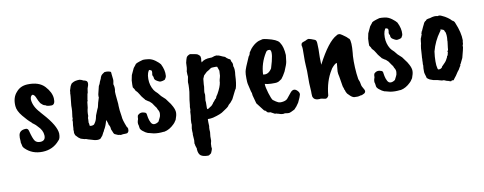

<svg xmlns="http://www.w3.org/2000/svg" viewBox="-60 -731 3152 1250"><g transform="rotate(-10 1516.0 -106.0)"><path d="M78 -388Q105 -421 152 -423Q229 -426 266.5 -385Q304 -344 306.5 -304Q309 -264 286 -261Q253 -260 243 -270Q234 -269 220 -283Q214 -286 204 -306L193 -331Q185 -349 173 -351Q158 -345 158 -321Q162 -274 203 -231Q203 -231 204.5 -228.5Q206 -226 219 -212Q298 -125 301 -72Q301 -38 287 -27Q244 24 175 26Q106 28 61 -17Q49 -29 49 -40Q43 -59 45 -65Q42 -93 45 -107Q51 -139 92 -140Q107 -140 111 -122Q124 -71 135.5 -55Q147 -39 173 -40Q206 -42 204.5 -77Q203 -112 171 -142Q161 -154 151.5 -160.5Q142 -167 139 -170Q138 -173 134 -176Q114 -192 83.5 -229Q53 -266 51 -298Q47 -355 78 -388Z M706 -277 707 -258Q707 -255 713 -195V-183Q713 -159 721 -111Q721 -90 742 -38Q747 -35 749 -24L748 -14Q750 -9 743 -3Q743 4 724 4Q705 4 700 6Q695 8 684 4Q680 6 660 -4Q651 -6 646 -22L638 -41Q638 -59 628 -73Q628 -78 623.5 -91Q619 -104 617 -105Q607 -65 592 -43Q592 -38 586 -31L576 -12Q576 -10 567 -1Q561 12 540 12Q521 12 494 2Q487 1 466 -7Q460 -6 447.5 -10.5Q435 -15 433 -15Q430 -18 419 -25L402 -43Q401 -44 398.5 -52.5Q396 -61 397 -64.5Q398 -68 397 -75Q396 -82 398 -89Q398 -109 402 -133Q401 -136 401 -140Q401 -144 405 -155Q404 -160 404 -162L409 -201Q409 -215 410 -221V-236Q411 -240 411 -247L416 -295Q416 -306 417 -309V-319Q419 -321 419 -335L428 -363L435 -375Q436 -379 446 -384Q462 -394 492 -394Q504 -392 518 -384Q521 -385 532 -380Q552 -371 534 -329Q530 -302 530 -301Q526 -293 526 -288Q520 -256 520 -254Q524 -258 517 -242L513 -205Q506 -181 507 -152L503 -139Q504 -134 502 -108Q504 -105 504 -101L505 -93Q504 -90 506 -87.5Q508 -85 517.5 -85.5Q527 -86 534 -90Q548 -107 553 -125.5Q558 -144 558 -147Q575 -190 579 -197Q584 -224 596 -259Q594 -264 596 -279L609 -332Q618 -347 618 -350.5Q618 -354 630 -378Q630 -382 636 -394Q643 -405 661 -415H664Q686 -417 702 -409Q704 -405 704 -395Q706 -385 708 -359V-349L704 -327Q712 -302 706 -277Z M825 -285Q824 -297 826 -331L833 -365L853 -408L869 -428Q869 -436 921 -450H922Q933 -451 956.5 -448Q980 -445 1002 -428.5Q1024 -412 1032 -401Q1053 -359 1050 -323Q1050 -313 1040 -299Q1039 -297 1025 -293Q1011 -289 1002 -292.5Q993 -296 981 -304Q969 -312 970 -329Q961 -339 966 -355Q968 -367 963 -373L951 -378Q945 -376 939.5 -360Q934 -344 934 -321Q934 -279 955 -245Q962 -234 979 -219L997 -197L1023 -173L1042 -147Q1049 -140 1061.5 -116.5Q1074 -93 1074 -74.5Q1074 -56 1063 -28L1054 -15Q1054 -13 1043 -2Q1013 28 978 35H971Q939 39 908 34L877 26Q872 26 866 22.5Q860 19 855 17Q832 2 827 -7Q822 -10 820 -35Q813 -50 823 -76Q823 -91 826 -99Q845 -121 875 -109Q885 -105 885 -93Q885 -90 888.5 -72.5Q892 -55 900 -40Q908 -25 922 -25Q936 -25 951 -36Q967 -67 967 -70L969 -84Q971 -99 960 -115Q957 -127 946 -139L931 -161L916 -175Q912 -176 891 -191Q890 -194 880 -205Q870 -216 861 -232.5Q852 -249 838 -262Q837 -269 825 -285Z M1399 -294 1390 -320V-321Q1388 -323 1377 -323Q1351 -323 1347 -320Q1332 -309 1317 -301Q1316 -300 1296 -281L1287 -260Q1282 -214 1283 -208Q1277 -173 1279 -166Q1281 -159 1280 -151.5Q1279 -144 1276 -119Q1278 -110 1277 -88Q1276 -66 1278 -61Q1287 -61 1301 -73Q1303 -72 1311.5 -80.5Q1320 -89 1324 -97Q1326 -98 1330 -103Q1337 -111 1340 -116Q1345 -117 1348 -125Q1348 -130 1360 -146Q1385 -190 1389 -220V-226Q1391 -232 1391 -237L1395 -251Q1395 -256 1397 -258ZM1295 -367Q1315 -387 1358 -387Q1365 -386 1374 -390Q1383 -394 1397 -395L1405 -393Q1412 -393 1424 -387Q1436 -381 1451 -376L1460 -367L1473 -358Q1484 -355 1484 -347L1486 -339Q1496 -326 1493 -308Q1502 -287 1496 -248Q1494 -191 1484 -161L1478 -152L1450 -96Q1434 -74 1419 -63Q1417 -54 1390 -37L1378 -29Q1360 -14 1306 0Q1298 2 1293.5 2Q1289 2 1285 3H1269Q1272 4 1270 12V25L1271 50Q1269 57 1269 71Q1269 85 1270 89L1267 117V146Q1261 167 1262 174.5Q1263 182 1261 186Q1263 190 1263 195Q1263 200 1258.5 211.5Q1254 223 1252.5 225.5Q1251 228 1250 228Q1248 229 1237 237L1231 238Q1199 238 1183.5 227Q1168 216 1166 184Q1168 182 1165.5 176Q1163 170 1160 159Q1160 153 1157 145L1159 123Q1156 91 1156.5 86.5Q1157 82 1157.5 78Q1158 74 1156.5 61.5Q1155 49 1161 21Q1159 13 1161 -12Q1166 -40 1166 -64Q1169 -70 1169 -80V-94Q1170 -95 1170 -101L1171 -107Q1171 -114 1174.5 -141Q1178 -168 1180.5 -178Q1183 -188 1184.5 -214.5Q1186 -241 1185 -248Q1183 -255 1191 -291Q1189 -301 1189 -327Q1195 -345 1195 -382Q1200 -404 1204.5 -415Q1209 -426 1228 -433H1231Q1236 -432 1247 -430Q1278 -426 1283 -419L1290 -413Q1296 -407 1296 -393Q1293 -376 1295 -367Z M1750 -367Q1748 -372 1736.5 -371Q1725 -370 1719 -359Q1678 -294 1675 -220Q1709 -212 1733 -250Q1764 -348 1750 -367ZM1672 30 1662 28 1648 14Q1642 14 1639 9Q1628 -4 1599 -43L1584 -98Q1584 -114 1578 -126Q1568 -171 1566 -177.5Q1564 -184 1563.5 -214Q1563 -244 1566 -258Q1569 -277 1603 -352Q1612 -361 1614 -376L1630 -399Q1652 -425 1677 -437Q1677 -439 1711 -447Q1718 -448 1743 -442Q1803 -428 1818 -407L1821 -402Q1840 -375 1843 -319Q1840 -294 1838 -277Q1836 -260 1816 -215Q1801 -187 1787 -170Q1765 -154 1757 -154Q1753 -152 1740 -152H1717Q1714 -153 1704 -153Q1694 -153 1675 -158Q1675 -136 1687.5 -95.5Q1700 -55 1708 -46Q1729 -30 1741 -25Q1753 -20 1773 -23.5Q1793 -27 1802 -37L1828 -69Q1853 -103 1879 -75Q1891 -62 1888.5 -49.5Q1886 -37 1868 0Q1853 24 1836 40Q1805 56 1799 56Q1790 57 1771 53Q1761 58 1737 52Q1737 50 1731.5 49.5Q1726 49 1717 46L1719 45Q1717 45 1707 45L1679 30Z M2178 -37 2172 -54 2161 -121Q2156 -140 2156 -155L2160 -199Q2160 -210 2161 -211Q2149 -211 2125 -182Q2123 -179 2119 -172Q2077 -105 2069 -11Q2061 6 2048 6Q2021 0 2018 0L2011 1H1998Q1975 -1 1968 -17Q1964 -22 1964 -43V-57L1961 -112V-194Q1961 -208 1959 -229Q1957 -252 1958 -301.5Q1959 -351 1957 -354.5Q1955 -358 1955 -364Q1955 -370 1958 -376Q1961 -382 1985 -389Q1998 -397 2007 -397Q2021 -394 2043 -385Q2058 -382 2058 -356Q2060 -313 2058.5 -294Q2057 -275 2059 -217Q2133 -359 2191 -388Q2196 -393 2206 -393Q2216 -393 2229 -383Q2242 -373 2247 -370Q2252 -367 2258.5 -360Q2265 -353 2269 -351Q2281 -331 2274 -257Q2273 -246 2272 -237.5Q2271 -229 2271 -201Q2271 -173 2272 -162Q2275 -127 2275 -121L2280 -83Q2290 -60 2290.5 -47.5Q2291 -35 2308 -8Q2315 7 2302 16Q2282 26 2280.5 24.5Q2279 23 2269 26.5Q2259 30 2233 28Q2220 25 2207 12L2192 -3Q2184 -15 2181 -29Q2176 -34 2178 -37Z M2388 -285Q2387 -297 2389 -331L2396 -365L2416 -408L2432 -428Q2432 -436 2484 -450H2485Q2496 -451 2519.5 -448Q2543 -445 2565 -428.5Q2587 -412 2595 -401Q2616 -359 2613 -323Q2613 -313 2603 -299Q2602 -297 2588 -293Q2574 -289 2565 -292.5Q2556 -296 2544 -304Q2532 -312 2533 -329Q2524 -339 2529 -355Q2531 -367 2526 -373L2514 -378Q2508 -376 2502.5 -360Q2497 -344 2497 -321Q2497 -279 2518 -245Q2525 -234 2542 -219L2560 -197L2586 -173L2605 -147Q2612 -140 2624.5 -116.5Q2637 -93 2637 -74.5Q2637 -56 2626 -28L2617 -15Q2617 -13 2606 -2Q2576 28 2541 35H2534Q2502 39 2471 34L2440 26Q2435 26 2429 22.5Q2423 19 2418 17Q2395 2 2390 -7Q2385 -10 2383 -35Q2376 -50 2386 -76Q2386 -91 2389 -99Q2408 -121 2438 -109Q2448 -105 2448 -93Q2448 -90 2451.5 -72.5Q2455 -55 2463 -40Q2471 -25 2485 -25Q2499 -25 2514 -36Q2530 -67 2530 -70L2532 -84Q2534 -99 2523 -115Q2520 -127 2509 -139L2494 -161L2479 -175Q2475 -176 2454 -191Q2453 -194 2443 -205Q2433 -216 2424 -232.5Q2415 -249 2401 -262Q2400 -269 2388 -285Z M2800 -174Q2795 -139 2795 -109Q2795 -79 2799 -67Q2800 -58 2803 -55Q2808 -53 2817 -55Q2831 -61 2831 -68Q2860 -96 2864 -105Q2868 -114 2870 -116Q2874 -121 2875 -129Q2880 -134 2881 -136Q2880 -139 2885 -153Q2881 -160 2885.5 -163.5Q2890 -167 2890 -184L2894 -216Q2894 -222 2895 -225Q2894 -229 2895.5 -237.5Q2897 -246 2896 -265Q2895 -284 2889 -290L2887 -296Q2885 -303 2871 -306L2863 -310Q2866 -304 2857 -294Q2818 -241 2800 -174ZM2731 -281Q2732 -289 2737 -296L2736 -302Q2740 -316 2741 -318Q2742 -320 2744 -318Q2743 -322 2745 -324Q2748 -333 2754.5 -345Q2761 -357 2762 -360Q2768 -377 2781 -382Q2781 -390 2809 -393Q2841 -404 2861 -397Q2871 -403 2891 -392Q2906 -386 2923 -374Q2938 -364 2948 -352Q2962 -346 2966 -332Q2994 -265 2994 -214L2992 -203Q2992 -189 2989.5 -185.5Q2987 -182 2987 -175Q2989 -174 2987 -166Q2987 -161 2971 -101L2955 -68Q2955 -66 2950 -61V-55Q2950 -53 2945 -47Q2935 -27 2925 -17Q2909 9 2898 21L2890 32L2878 31Q2875 36 2872.5 36Q2870 36 2858 32L2866 31Q2858 32 2853.5 30Q2849 28 2845 28Q2826 18 2818 21Q2814 21 2788 13L2760 8L2738 0Q2729 -5 2721 -12Q2718 -18 2718 -22L2712 -42Q2712 -44 2710 -52V-78Q2712 -88 2712 -97Q2710 -102 2712 -118V-129Q2712 -132 2713 -140Q2712 -145 2714 -162Q2716 -179 2716 -193Q2716 -206 2720 -229Q2723 -236 2724 -254.5Q2725 -273 2731 -281Z"/></g></svg>

Font: Caveat Brush
Style: Regular
Weight: 400
Designer: Pablo Impallari
Foundry: Creative Lab NY
Version: Version 1.096; ttfautohint (v1.3)